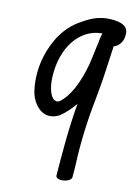

<svg xmlns="http://www.w3.org/2000/svg" viewBox="-81 -519 564 810"><g transform="rotate(10 200.5 -113.5)"><path d="M74 -258C57 -202 56 -143 64 -102C72 -62 109 1 175 -24C180 -26 184 -28 190 -32C211 -46 231 -66 251 -89C232 18 223 131 216 225C218 249 286 242 284 216C285 202 286 196 288 164C291 80 303 -21 322 -117C339 -202 348 -277 359 -355C376 -358 398 -378 400 -406L401 -418C401 -451 370 -462 331 -465C282 -469 245 -455 204 -431C139 -396 97 -333 74 -258ZM127 -185C134 -310 205 -400 301 -400C301 -400 303 -401 303 -402L300 -391C298 -383 295 -374 293 -359C291 -349 287 -336 284 -318L272 -264C250 -185 219 -119 174 -87C164 -82 156 -84 147 -92C131 -110 125 -147 127 -185Z"/></g></svg>

Font: Stray Cat
Style: ExBdCnObl
Weight: 800
Version: Version 1.0